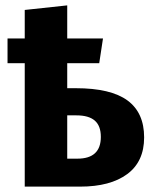

<svg xmlns="http://www.w3.org/2000/svg" viewBox="-20 -694 572 714"><path d="M516 -183Q516 -93 453 -46.5Q390 0 278 0H72V-459H8V-551H72V-657L230 -674V-551H363L349 -459H230V-366H262Q392 -366 454 -320.5Q516 -275 516 -183ZM355 -185Q355 -226 332.5 -245.5Q310 -265 264 -265H230V-104H268Q355 -104 355 -185Z"/></svg>

Font: Fira Sans BGR
Style: Bold
Weight: 700
Designer: bBox Type GmbH & Carrois Corporate GbR & Edenspiekermann AG
Foundry: bBox Type GmbH & Carrois Corporate GbR & Edenspiekermann AG
Version: Version 4.301